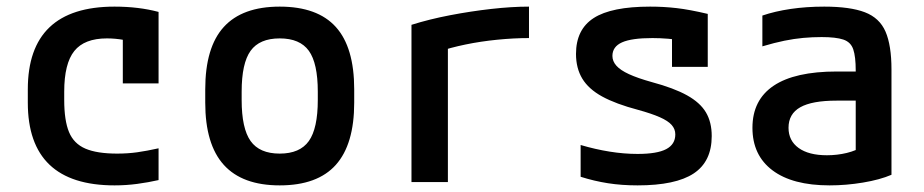

<svg xmlns="http://www.w3.org/2000/svg" viewBox="-20 -550 2790 580"><path d="M326 10Q64 10 64 -240V-280Q64 -530 326 -530Q399 -530 459 -514V-298H351V-498L401 -417Q379 -425 353.5 -429.5Q328 -434 303 -434Q235 -434 204.5 -396Q174 -358 174 -273V-248Q174 -186 188.5 -151Q203 -116 238 -101Q273 -86 334 -86Q366 -86 394.5 -90Q423 -94 459 -102V-6Q428 1 394.5 5.5Q361 10 326 10Z M825 10Q712 10 656 -52Q600 -114 600 -240V-280Q600 -407 656 -468.5Q712 -530 825 -530Q939 -530 994.5 -468.5Q1050 -407 1050 -280V-240Q1050 -114 994.5 -52Q939 10 825 10ZM825 -86Q886 -86 913 -124Q940 -162 940 -248V-273Q940 -359 913 -396.5Q886 -434 825 -434Q764 -434 737 -396.5Q710 -359 710 -273V-248Q710 -162 737 -124Q764 -86 825 -86Z M1223 -475Q1277 -492 1339.5 -504Q1402 -516 1464 -523Q1526 -530 1578 -530V-435Q1532 -435 1482 -430Q1432 -425 1386 -415.5Q1340 -406 1302 -393L1333 -444V0H1223Z M1906 10Q1858 10 1816.5 3.5Q1775 -3 1734 -16V-112Q1778 -99 1821.5 -92Q1865 -85 1906 -85Q1965 -85 1992.5 -99.5Q2020 -114 2020 -144Q2020 -160 2009 -172.5Q1998 -185 1973 -196Q1948 -207 1908 -218Q1840 -236 1799 -258.5Q1758 -281 1739 -312.5Q1720 -344 1720 -387Q1720 -461 1773.5 -495.5Q1827 -530 1944 -530Q1985 -530 2024 -525.5Q2063 -521 2118 -508V-348H2010V-487L2058 -426Q2022 -431 1998 -433Q1974 -435 1951 -435Q1888 -435 1859 -422Q1830 -409 1830 -381Q1830 -365 1842 -351.5Q1854 -338 1880 -326Q1906 -314 1949 -302Q2016 -284 2055.5 -262Q2095 -240 2112.5 -210.5Q2130 -181 2130 -139Q2130 -62 2075.5 -26Q2021 10 1906 10Z M2486 10Q2374 10 2313.5 -35.5Q2253 -81 2253 -164Q2253 -248 2317 -291Q2381 -334 2508 -334H2616V-246H2507Q2433 -246 2397.5 -226Q2362 -206 2362 -164Q2362 -125 2392.5 -103Q2423 -81 2478 -81Q2509 -81 2538 -88Q2567 -95 2588 -109L2565 -50V-337Q2565 -379 2557.5 -401Q2550 -423 2527.5 -430.5Q2505 -438 2462 -438Q2434 -438 2406.5 -435.5Q2379 -433 2349.5 -427Q2320 -421 2283 -410V-503Q2321 -516 2368.5 -523Q2416 -530 2470 -530Q2548 -530 2592.5 -513Q2637 -496 2655 -454.5Q2673 -413 2673 -340V-22Q2638 -7 2587 1.5Q2536 10 2486 10Z"/></svg>

Font: M PLUS Code Latin SemiExpanded Medium
Style: Regular
Weight: 500
Width: 6
Designer: Coji Morishita
Foundry: UNDERFOREST DESIGN
Version: Version 1.002; ttfautohint (v1.8.3)